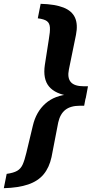

<svg xmlns="http://www.w3.org/2000/svg" viewBox="-92 -784 481 1006"><path d="M361 -294 349 -230H327Q278 -230 250.5 -208.5Q223 -187 213 -142L178 39Q166 94 136.5 129.5Q107 165 55.5 182.5Q4 200 -72 202L-57 127Q-21 122 -2 111Q17 100 27 77.5Q37 55 46 17L80 -125Q97 -198 146 -241.5Q195 -285 274 -290ZM121 -764Q196 -762 240.5 -744.5Q285 -727 301 -691.5Q317 -656 306 -601L269 -420Q260 -376 279 -354Q298 -332 347 -332H369L357 -268L274 -281Q198 -291 165 -330.5Q132 -370 143 -444L164 -579Q171 -618 169.5 -640.5Q168 -663 153.5 -673.5Q139 -684 106 -688Z"/></svg>

Font: Piazzolla Thin Black
Style: Italic
Weight: 900
Italic angle: -11.3°
Version: Version 2.005